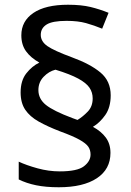

<svg xmlns="http://www.w3.org/2000/svg" viewBox="-20 -785 553 810"><path d="M67 -395Q67 -445 91 -475.5Q115 -506 146 -521Q110 -541 90 -568.5Q70 -596 70 -636Q70 -696 121 -730.5Q172 -765 267 -765Q323 -765 362 -755.5Q401 -746 438 -731L411 -664Q377 -678 343 -687.5Q309 -697 261 -697Q201 -697 176.5 -681.5Q152 -666 152 -638Q152 -610 180 -590.5Q208 -571 284 -543Q361 -515 404 -479Q447 -443 447 -383Q447 -332 424 -299.5Q401 -267 372 -250Q407 -231 426.5 -204.5Q446 -178 446 -140Q446 -71 388.5 -33Q331 5 228 5Q173 5 132 -3.5Q91 -12 59 -28V-103Q91 -88 138 -75Q185 -62 232 -62Q306 -62 334 -83.5Q362 -105 362 -133Q362 -152 352.5 -166Q343 -180 315.5 -195.5Q288 -211 233 -231Q181 -251 143.5 -272Q106 -293 86.5 -322Q67 -351 67 -395ZM142 -405Q142 -368 173.5 -342.5Q205 -317 285 -287L307 -279Q330 -293 350.5 -314.5Q371 -336 371 -370Q371 -395 357.5 -415Q344 -435 310 -453.5Q276 -472 214 -491Q186 -484 164 -461Q142 -438 142 -405Z"/></svg>

Font: Noto Sans Lisu
Style: Regular
Weight: 400
Designer: Monotype Design Team. David Williams.
Foundry: Monotype Imaging Inc.
Version: Version 2.102